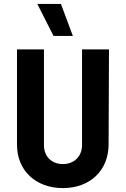

<svg xmlns="http://www.w3.org/2000/svg" viewBox="-20 -953 645 983"><path d="M302 10C441 10 535 -80 536 -212L538 -700H400V-210C400 -152 359 -113 302 -113C244 -113 205 -152 205 -210V-700H67V-212C67 -80 163 10 302 10ZM353 -769 292 -933H171L254 -769Z"/></svg>

Font: Finlandica SemiBold
Style: Regular
Weight: 600
Designer: Niklas Ekholm, Juho Hiilivirta, Jaakko Suomalainen
Foundry: Helsinki Type Studio
Version: Version 2.000;Glyphs 3.2 (3202)